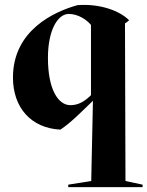

<svg xmlns="http://www.w3.org/2000/svg" viewBox="-20 -515 603 785"><path d="M508 -432C471 -470 390 -501 297 -494C203 -468 33 -392 33 -198C33 -75 107 9 227 15C272 -15 315 -60 360 -103L353 225L259 240V250H563V240L493 225L491 -420L494 -421ZM176 -278C176 -394 217 -458 261 -458C298 -458 333 -436 352 -413V-126C325 -99 299 -85 268 -85C217 -85 176 -151 176 -278Z"/></svg>

Font: Mazius Display
Style: Bold
Weight: 700
Designer: Alberto Casagrande & Collletttivo
Foundry: Collletttivo
Version: Version 2.000;Glyphs 3.2 (3221)